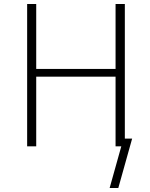

<svg xmlns="http://www.w3.org/2000/svg" viewBox="-20 -724 744 950"><path d="M522.5 206.1 590.8 -38.1H633.8L565.4 206.1ZM114.3 0V-704.1H159.2V-382.8H551.8V-704.1H597.7V0H551.8V-344.7H159.2V0Z"/></svg>

Font: Gothic A1 ExtraLight
Style: Regular
Weight: 275
Designer: HanYang I&C Co.,Ltd.
Foundry: HanYang I&C Co.,Ltd.
Version: Version 2.50